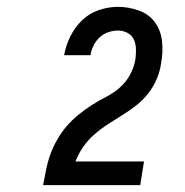

<svg xmlns="http://www.w3.org/2000/svg" viewBox="-20 -863 540 560"><path d="M106 -323V-324Q110 -346 114.5 -368.5Q119 -391 127 -413Q135 -435 147 -456Q159 -477 174.5 -495Q190 -513 209 -528.5Q228 -544 248.5 -557Q269 -570 290.5 -581Q312 -592 330 -608Q348 -624 359.5 -645.5Q371 -667 375 -690Q375 -690 375 -690.5Q375 -691 375 -691Q377 -706 376.5 -721Q376 -736 370 -748.5Q364 -761 351 -767.5Q338 -774 324 -774Q310 -774 295.5 -769Q281 -764 270 -753.5Q259 -743 252.5 -729.5Q246 -716 244 -702H167Q172 -730 185 -756.5Q198 -783 219 -803.5Q240 -824 268 -833.5Q296 -843 324 -843Q355 -843 384.5 -832.5Q414 -822 431.5 -798.5Q449 -775 452.5 -743Q456 -711 450 -680Q447 -656 437.5 -633.5Q428 -611 413 -591.5Q398 -572 378.5 -556.5Q359 -541 338 -528Q317 -515 296 -501.5Q275 -488 256 -471.5Q237 -455 223 -435Q209 -415 200 -392H400L389 -323Z"/></svg>

Font: Iosevka Curly Oblique
Style: Regular
Weight: 400
Italic angle: -9°
Monospace: yes
Designer: Belleve Invis
Foundry: Belleve Invis
Version: Version 11.1.0; ttfautohint (v1.8.3)